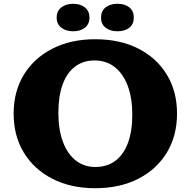

<svg xmlns="http://www.w3.org/2000/svg" viewBox="-20 -977 1006 1013"><path d="M482 16Q354 16 257 -33.5Q160 -83 106 -171.5Q52 -260 52 -378Q52 -495 106 -583Q160 -671 257 -720.5Q354 -770 482 -770Q612 -770 709 -721Q806 -672 860 -583.5Q914 -495 914 -378Q914 -260 860 -171.5Q806 -83 709 -33.5Q612 16 482 16ZM483 -96Q545 -96 588.5 -128.5Q632 -161 655 -223Q678 -285 678 -372Q678 -460 654 -524Q630 -588 585.5 -623Q541 -658 479 -658Q419 -658 376 -625.5Q333 -593 310.5 -531.5Q288 -470 288 -382Q288 -294 311.5 -230Q335 -166 379 -131Q423 -96 483 -96ZM366 -812Q328 -812 303.5 -831Q279 -850 279 -884Q279 -919 303.5 -938Q328 -957 366 -957Q404 -957 428 -938Q452 -919 452 -884Q452 -850 428 -831Q404 -812 366 -812ZM600 -812Q561 -812 537 -831Q513 -850 513 -884Q513 -919 537 -938Q561 -957 600 -957Q639 -957 662.5 -938Q686 -919 686 -884Q686 -850 662.5 -831Q639 -812 600 -812Z"/></svg>

Font: Hahmlet Black
Style: Regular
Weight: 900
Version: Version 1.002